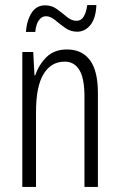

<svg xmlns="http://www.w3.org/2000/svg" viewBox="-20 -737 472 757"><path d="M244 -542Q303 -542 334.5 -500Q366 -458 366 -370V0H313V-357Q313 -428 293 -461Q273 -494 235 -494Q182 -494 152 -445.5Q122 -397 122 -295V0H68V-532H111L116 -440H119Q133 -482 163.5 -512Q194 -542 244 -542ZM82 -611Q86 -658 105 -687Q124 -716 158 -716Q184 -716 204.5 -701Q225 -686 243.5 -670.5Q262 -655 282 -655Q300 -655 310 -671.5Q320 -688 324 -717H360Q358 -665 336.5 -638.5Q315 -612 284 -612Q258 -612 237 -627Q216 -642 197.5 -657.5Q179 -673 161 -673Q145 -673 133.5 -657.5Q122 -642 119 -611Z"/></svg>

Font: Noto Sans Tamil ExtraCondensed Light
Style: Regular
Weight: 300
Width: 2
Designer: Jelle Bosma - Monotype Design Team
Foundry: Monotype Imaging Inc.
Version: Version 2.004; ttfautohint (v1.8.4.7-5d5b)